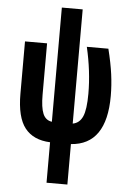

<svg xmlns="http://www.w3.org/2000/svg" viewBox="-64 -806 728 1092"><g transform="rotate(5 300.0 -260.0)"><path d="M244 9Q148 5 100 -56Q52 -117 52 -251V-550H178V-257Q178 -184 193 -148.5Q208 -113 244 -108V-760H363V-108Q402 -115 419.5 -155Q437 -195 437 -285Q437 -412 405 -550H528Q548 -470 556.5 -407Q565 -344 565 -283Q565 -5 363 9V240H244Z"/></g></svg>

Font: Noto Sans Mono ExtraBold
Style: Regular
Weight: 800
Designer: Monotype Design Team
Foundry: Monotype Imaging Inc.
Version: Version 2.014